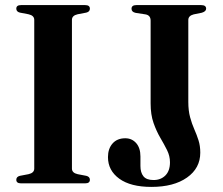

<svg xmlns="http://www.w3.org/2000/svg" viewBox="-20 -720 874 754"><path d="M262.5 -58Q262.5 -41 285 -36L319 -29.5Q333 -26 333 -14Q333 0 314.5 0H62.5Q44 0 44 -14Q44 -26 58 -29.5L92 -36Q114.5 -41 114.5 -58V-642Q114.5 -659 92 -664L58 -670.5Q44 -674 44 -686Q44 -700 62.5 -700H314.5Q333 -700 333 -686Q333 -674 319 -670.5L285 -664Q262.5 -659 262.5 -642ZM766.5 -120.5Q766.5 -59.5 714.5 -22.8Q662.5 14 574.5 14Q493 14 448.5 -18.2Q404 -50.5 404 -103Q404 -136 422 -156.5Q440 -177 472 -177Q498 -177 514.8 -158Q531.5 -139 531.5 -105.5V-68Q531.5 -42.5 543.2 -27.8Q555 -13 583 -13Q611.5 -13 629.5 -31Q647.5 -49 647.5 -82.5Q647.5 -107.5 636 -130.5Q624.5 -153.5 609.5 -179Q594.5 -204.5 583 -237Q571.5 -269.5 571.5 -314V-639Q571.5 -660 551.5 -663.5L512.5 -669.5Q496.5 -673 496.5 -685.5Q496.5 -700 515.5 -700H770Q789.5 -700 789.5 -686Q789.5 -675 772.5 -670L740.5 -663.5Q719.5 -658 719.5 -641.5V-320Q719.5 -285.5 726.5 -259.8Q733.5 -234 743 -212.5Q752.5 -191 759.5 -169.2Q766.5 -147.5 766.5 -120.5Z"/></svg>

Font: Fraunces 72pt S000 SemiBold
Style: Regular
Weight: 600
Version: Version 1.000; ttfautohint (v1.8.3)